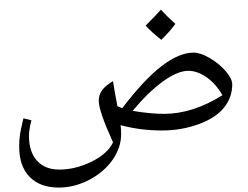

<svg xmlns="http://www.w3.org/2000/svg" viewBox="-20 -598 1136 880"><path d="M249 261.7Q163.6 261.7 115.7 212.6Q67.9 163.6 67.9 73.7Q67.9 44.9 71.5 19.3Q75.2 -6.3 87.4 -55.7L124 -46.9Q112.8 -2.9 112.8 24.4Q112.8 97.7 149.4 138.4Q186 179.2 251.5 179.2Q325.7 179.2 399.4 143.1Q473.1 106.9 498 54.2Q432.6 -88.9 432.6 -136.7Q432.6 -162.6 447.3 -183.6Q461.9 -204.6 498 -226.1Q502 -196.8 518.1 -111.3L535.6 -104L540.5 -102.5Q641.1 -234.4 721.4 -295.7Q801.8 -356.9 867.7 -356.9Q898.4 -356.9 941.2 -332Q983.9 -307.1 1014.2 -272.2Q1044.4 -237.3 1044.4 -211.4Q1044.4 -150.4 1005.6 -103.3Q966.8 -56.2 888.4 -28.1Q810.1 0 722.7 0Q622.1 0 532.7 -24.4Q535.2 -3.4 535.2 16.6Q535.2 78.1 496.1 134.3Q457 190.4 389.2 226.1Q321.3 261.7 249 261.7ZM732.4 -76.2Q862.8 -76.2 999.5 -161.6Q969.2 -214.4 926.8 -243.9Q884.3 -273.4 843.3 -273.4Q793.9 -273.4 726.6 -224.6Q659.2 -175.8 587.9 -89.8Q669.9 -76.2 732.4 -76.2ZM719.2 -405.8ZM790.5 29.3ZM790.5 51.8ZM783.7 -488.8Q760.3 -455.1 719.2 -415.5Q674.8 -450.7 647.5 -480.5Q698.7 -531.7 717.3 -553.7Q749 -519 783.7 -488.8ZM719.2 -405.8ZM717.3 -578.1Z"/></svg>

Font: Noto Naskh Arabic
Style: Regular
Weight: 400
Designer: Monotype Design team
Foundry: Monotype Imaging Inc.
Version: Version 1.01